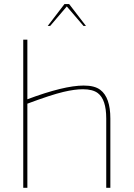

<svg xmlns="http://www.w3.org/2000/svg" viewBox="-20 -895 640 915"><path d="M90.8 -706.1H110.4V-421.9Q285.2 -487.3 378.9 -487.3Q431.2 -487.3 458 -466.8Q505.9 -430.7 505.9 -330.1V0H486.3V-330.1Q486.3 -420.9 446.3 -451.2Q421.9 -469.7 375 -469.7Q335.9 -469.7 282.2 -457Q222.7 -442.9 110.4 -400.9V0H90.8ZM298.3 -864.3 219.2 -771.5H207.5L287.1 -875.5H309.6L389.6 -771.5H377.9Z"/></svg>

Font: Fortheenas_01
Style: Regular
Weight: 100
Designer: Situjuh Nazara
Version: Version 1.10 September 8, 2014